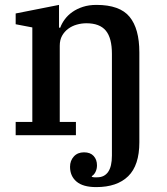

<svg xmlns="http://www.w3.org/2000/svg" viewBox="-20 -552 683 784"><path d="M373 212Q319 212 292.5 189.5Q266 167 266 129Q266 104 281.5 87Q297 70 323 70Q349 70 362.5 85Q376 100 376 123Q376 138 370 150Q364 162 355 167V170Q360 172 365.5 172Q371 172 377 172Q406 172 421.5 150Q437 128 437 83V-332Q437 -397 412 -427Q387 -457 333 -457Q313 -457 293.5 -451.5Q274 -446 258.5 -434.5Q243 -423 233.5 -406Q224 -389 224 -365V-54H290V0H44V-54H112V-440L44 -453V-497L221 -532V-439H226Q232 -456 244.5 -473Q257 -490 275.5 -503Q294 -516 318.5 -524Q343 -532 374 -532Q469 -532 509 -483.5Q549 -435 549 -338V29Q549 123 503.5 167.5Q458 212 373 212Z"/></svg>

Font: IBM Plex Serif Medm
Style: Regular
Weight: 500
Designer: Mike Abbink, Paul van der Laan, Pieter van Rosmalen
Foundry: Bold Monday
Version: Version 3.001